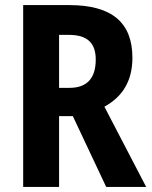

<svg xmlns="http://www.w3.org/2000/svg" viewBox="-20 -734 595 754"><path d="M252 -714H71V0H212V-278H266L397 0H554L390 -315C461 -354 500 -416 500 -507C500 -645 420 -714 252 -714ZM251 -597C322 -597 356 -566 356 -500C356 -425 320 -389 253 -389H212V-597Z"/></svg>

Font: Noto Sans Lao UI Cond
Style: Bold
Weight: 700
Width: 3
Designer: Monotype Design Team
Foundry: Monotype Imaging Inc.
Version: Version 2.000